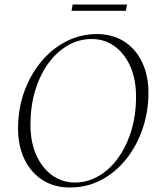

<svg xmlns="http://www.w3.org/2000/svg" viewBox="-20 -821 738 851"><path d="M289 10Q220 10 168.5 -23Q117 -56 88.5 -115Q60 -174 60 -251Q60 -338 87 -413.5Q114 -489 162 -547Q210 -605 273.5 -637.5Q337 -670 409 -670Q479 -670 530.5 -637Q582 -604 610 -545Q638 -486 638 -409Q638 -328 613 -253Q588 -178 541.5 -118.5Q495 -59 431 -24.5Q367 10 289 10ZM312 -12Q367 -12 416 -40Q465 -68 502.5 -119.5Q540 -171 561.5 -240.5Q583 -310 583 -393Q583 -470 557.5 -527Q532 -584 488 -616Q444 -648 387 -648Q329 -648 279.5 -619Q230 -590 193 -538.5Q156 -487 135.5 -418Q115 -349 115 -269Q115 -192 140.5 -134.5Q166 -77 210.5 -44.5Q255 -12 312 -12ZM297 -773 302 -801H543L538 -773Z"/></svg>

Font: Spectral ExtraLight
Style: Italic
Weight: 275
Italic angle: -10°
Designer: Jean-Baptiste Levee
Foundry: Production Type
Version: Version 2.001